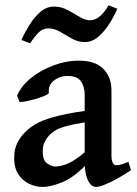

<svg xmlns="http://www.w3.org/2000/svg" viewBox="-20 -701 526 735"><path d="M143.1 14.6Q117.2 14.6 92 2.9Q66.9 -8.8 50.5 -33.4Q34.2 -58.1 34.2 -95.7Q34.2 -130.4 46.4 -154.1Q58.6 -177.7 76.7 -195.8Q92.3 -211.4 115.7 -225.6Q139.2 -239.7 183.1 -252.4Q227.1 -265.1 304.2 -276.4V-337.9Q304.2 -369.1 289.6 -390.1Q274.9 -411.1 234.4 -410.2Q208.5 -409.7 186.3 -392.6Q164.1 -375.5 167 -346.2Q167.5 -341.8 152.8 -335.2Q138.2 -328.6 117.4 -322.5Q96.7 -316.4 78.6 -313Q60.5 -309.6 54.7 -311L45.4 -335Q61 -371.6 98.1 -401.9Q135.3 -432.1 184.1 -450.4Q232.9 -468.8 282.7 -468.8Q345.2 -468.8 376 -437Q406.7 -405.3 406.7 -355V-106.4Q406.7 -68.4 426.3 -68.4Q433.1 -68.4 442.6 -71Q452.1 -73.7 471.7 -81.5L481.4 -49.8Q439.9 -21.5 402.1 -3.4Q364.3 14.6 347.7 14.6Q330.6 14.6 318.6 -6.8Q306.6 -28.3 304.7 -65.4Q260.7 -21 217.8 -3.2Q174.8 14.6 143.1 14.6ZM191.4 -63.5Q213.4 -63.5 240.5 -75.2Q267.6 -86.9 304.2 -118.2V-232.4Q260.3 -225.6 234.6 -218.5Q209 -211.4 195.1 -203.6Q181.2 -195.8 171.9 -186.5Q159.2 -173.8 151.4 -158.4Q143.6 -143.1 143.6 -121.6Q143.6 -86.4 161.1 -75Q178.7 -63.5 191.4 -63.5ZM95.2 -535.2 62 -547.9Q73.7 -574.7 91.8 -604.2Q109.9 -633.8 133.8 -654.8Q157.7 -675.8 186 -675.8Q214.4 -675.8 238.5 -662.8Q262.7 -649.9 284.2 -636.7Q305.7 -623.5 324.7 -623.5Q362.8 -623.5 395.5 -680.7L429.2 -667.5Q418 -641.1 399.4 -611.3Q380.9 -581.5 356.9 -560.8Q333 -540 304.7 -540Q278.8 -540 255.4 -553.2Q231.9 -566.4 210 -579.3Q188 -592.3 165 -592.3Q144 -592.3 128.7 -577.4Q113.3 -562.5 95.2 -535.2Z"/></svg>

Font: David Libre Medium
Style: Regular
Weight: 500
Designer: Ismar David, J. Victor Gaultney, Annie Olsen and Meir Sadan
Foundry: Monotype Imaging Inc. & SIL International
Version: Version 1.100; ttfautohint (v1.8.4.7-5d5b)